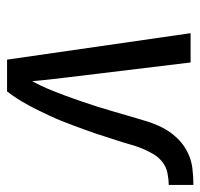

<svg xmlns="http://www.w3.org/2000/svg" viewBox="-32 -536 568 544"><g transform="rotate(90 252.0 -264.0)"><path d="M239 0H149L74 -520H157L199 -173Q202 -148 205 -122Q208 -96 210 -71Q222 -93 231.5 -115.5Q241 -138 249.5 -161Q258 -184 266 -207Q274 -230 281.5 -253.5Q289 -277 295.5 -300Q302 -323 309 -346.5Q316 -370 323 -393.5Q330 -417 341 -439Q352 -461 369.5 -480Q387 -499 409.5 -510.5Q432 -522 456 -525Q480 -528 504 -528V-458Q488 -458 470.5 -454.5Q453 -451 439 -440Q425 -429 416 -413.5Q407 -398 400.5 -382Q394 -366 389.5 -349.5Q385 -333 379.5 -316.5Q374 -300 369 -284Q364 -268 358.5 -251.5Q353 -235 347 -219Q341 -203 335 -186.5Q329 -170 322.5 -154Q316 -138 308.5 -122Q301 -106 293.5 -90.5Q286 -75 277.5 -59.5Q269 -44 259.5 -29Q250 -14 239 0Z"/></g></svg>

Font: Iosevka
Style: Italic
Weight: 400
Italic angle: -9°
Monospace: yes
Designer: Belleve Invis
Foundry: Belleve Invis
Version: Version 32.5.0; ttfautohint (v1.8.4)